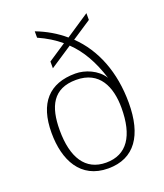

<svg xmlns="http://www.w3.org/2000/svg" viewBox="-141 -856 823 961"><g transform="rotate(-20 270.5 -375.5)"><path d="M270 10C411 10 478 -92 478 -264C478 -427 425 -562 329 -654L432 -722V-758L306 -674C263 -711 213 -740 158 -761V-727C203 -707 242 -683 275 -655L180 -592V-556L298 -634C354 -580 393 -511 423 -417C391 -468 327 -493 276 -493C137 -493 63 -413 63 -254C63 -109 123 10 270 10ZM270 -21C159 -21 106 -108 106 -253C106 -378 145 -462 269 -462C393 -462 435 -365 435 -253C435 -104 381 -21 270 -21Z"/></g></svg>

Font: Noto Serif Ethiopic ExtraLight
Style: Regular
Weight: 200
Designer: Monotype Design Team
Foundry: Monotype Imaging Inc.
Version: Version 2.102